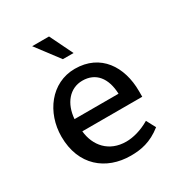

<svg xmlns="http://www.w3.org/2000/svg" viewBox="-160 -766 832 888"><g transform="rotate(-30 256.0 -321.5)"><path d="M464 -198V-228C464 -359 395 -466 258 -466C131 -466 48 -352 48 -225C48 -71 151 12 283 12C336 12 390 3 449 -44L423 -93C379 -67 334 -55 297 -55C205 -55 152 -118 144 -198H464ZM141 -265C147 -345 193 -401 261 -401C332 -401 373 -350 376 -265H141ZM233 -532H290L230 -655H140L233 -532Z"/></g></svg>

Font: Tajawal Medium
Style: Regular
Weight: 500
Designer: Boutros Fonts
Foundry: Created by Boutros International 2017
Version: Version 1.700